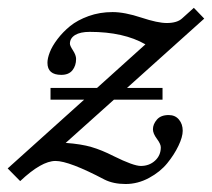

<svg xmlns="http://www.w3.org/2000/svg" viewBox="-63 -454 540 488"><path d="M65.4 -200.7V-230.5H183.6L306.6 -341.3Q251.5 -373 165 -373Q141.1 -373 127.9 -365Q114.7 -356.9 114.7 -342.8Q114.7 -337.9 122.6 -325.7Q130.4 -313.5 130.4 -304.2Q130.4 -287.1 121.1 -275.4Q111.8 -263.7 92.8 -263.7Q57.6 -263.7 57.6 -294.4Q57.6 -305.7 63.5 -321Q69.3 -336.4 83 -354.5Q96.7 -372.6 115.2 -387.7Q133.8 -402.8 162.1 -413.1Q190.4 -423.3 223.1 -423.3Q253.9 -423.3 296.4 -409.2Q337.9 -395.5 360.8 -395.5Q387.7 -395.5 400.4 -407.7L429.7 -434.1L456.1 -406.7L259.8 -230.5H350.1V-200.7H226.6L104 -90.8Q143.6 -87.9 169.4 -80.3Q195.3 -72.8 226.1 -57.1Q276.4 -32.2 294.9 -32.2Q316.4 -32.2 331.1 -45.7Q345.7 -59.1 345.7 -79.6Q345.7 -87.9 335.7 -101.3Q325.7 -114.7 325.7 -125.5Q325.7 -138.2 335.7 -149.9Q345.7 -161.6 365.7 -161.6Q382.3 -161.6 391.8 -150.1Q401.4 -138.7 401.4 -121.6Q401.4 -106 390.6 -83.5Q379.9 -61 362.1 -39.1Q344.2 -17.1 315.7 -1.7Q287.1 13.7 256.3 13.7Q225.1 13.7 202.6 2.4Q112.8 -44.9 78.1 -44.9Q42.5 -44.9 -11.7 6.3L-43.5 -25.9L150.9 -200.7Z"/></svg>

Font: Elstob 18pt
Style: Italic
Weight: 400
Italic angle: -20°
Designer: Peter S. Baker
Version: Version 1.015